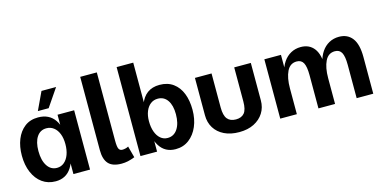

<svg xmlns="http://www.w3.org/2000/svg" viewBox="-73 -1146 3122 1563"><g transform="rotate(-15 1487.5 -365.0)"><path d="M240 20Q175 20 127 -14.5Q79 -49 52.5 -111Q26 -173 26 -253Q26 -329 50 -389Q74 -449 120 -484.5Q166 -520 233 -520Q326 -520 373 -452Q420 -384 420 -253Q420 -124 374 -52Q328 20 240 20ZM278 -83Q313 -83 339 -105Q365 -127 379 -165Q393 -203 393 -253Q393 -303 378.5 -339.5Q364 -376 337.5 -396.5Q311 -417 276 -417Q224 -417 195 -373.5Q166 -330 166 -254Q166 -176 196 -129.5Q226 -83 278 -83ZM393 0V-500H533V0ZM317 -721H440L337 -570H246Z M907 -4Q874 9 848 14.5Q822 20 795 20Q719 20 685 -17.5Q651 -55 651 -132V-750H791V-175Q791 -123 800 -105.5Q809 -88 830 -88Q841 -88 855 -91Q869 -94 881 -101Z M958 -750H1098V0H958ZM1251 20Q1162 20 1116.5 -52Q1071 -124 1071 -255Q1071 -342 1091.5 -400.5Q1112 -459 1153.5 -489.5Q1195 -520 1257 -520Q1325 -520 1371.5 -486Q1418 -452 1441.5 -392.5Q1465 -333 1465 -255Q1465 -177 1438.5 -115Q1412 -53 1364 -16.5Q1316 20 1251 20ZM1211 -85Q1264 -85 1294.5 -131Q1325 -177 1325 -255Q1325 -330 1295.5 -372.5Q1266 -415 1214 -415Q1179 -415 1153 -395Q1127 -375 1112.5 -339Q1098 -303 1098 -256Q1098 -205 1112 -166.5Q1126 -128 1151.5 -106.5Q1177 -85 1211 -85Z M1691 -500V-213Q1691 -146 1715 -116.5Q1739 -87 1787 -87Q1834 -87 1858 -115.5Q1882 -144 1882 -213V-500H2022V-185Q2022 -125 1993 -79Q1964 -33 1911.5 -6.5Q1859 20 1787 20Q1714 20 1661 -6Q1608 -32 1579.5 -78Q1551 -124 1551 -185V-500Z M2136 -500H2276V0H2136ZM2458 -281Q2458 -352 2441 -383.5Q2424 -415 2385 -415Q2329 -415 2302.5 -360.5Q2276 -306 2276 -217L2264 -278L2263 -351Q2275 -404 2300.5 -441.5Q2326 -479 2363.5 -499.5Q2401 -520 2447 -520Q2519 -520 2558.5 -468.5Q2598 -417 2598 -309V0H2458ZM2780 -281Q2780 -352 2763 -383.5Q2746 -415 2707 -415Q2651 -415 2624.5 -360.5Q2598 -306 2598 -217L2586 -278L2585 -351Q2597 -404 2622.5 -441.5Q2648 -479 2685.5 -499.5Q2723 -520 2769 -520Q2841 -520 2880.5 -468.5Q2920 -417 2920 -309V0H2780Z"/></g></svg>

Font: Moderustic SemiBold
Style: Regular
Weight: 600
Designer: Tural Alisoy
Foundry: TAFT Foundry
Version: Version 2.120